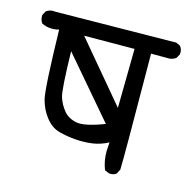

<svg xmlns="http://www.w3.org/2000/svg" viewBox="-89 -640 669 655"><g transform="rotate(15 245.0 -312.5)"><path d="M349.6 -67.4 334 -74.2Q322.3 -103.5 322.3 -137.7L324.2 -169.9Q296.9 -155.3 268.1 -151.4Q239.3 -147.5 208.5 -149.9Q177.7 -152.3 150.4 -159.7Q123 -167 102.1 -193.4Q81.1 -219.7 72.3 -254.4Q63.5 -289.1 58.6 -497.1Q26.4 -488.3 -2 -502Q-10.7 -512.7 -9.8 -530.3L-2 -544.9Q11.7 -555.7 31.2 -552.7L456.1 -557.6L470.7 -550.8Q480.5 -540 478.5 -522.5L470.7 -507.8Q460 -500 448.2 -499H382.8Q385.7 -118.2 383.8 -89.8L376 -74.2Q366.2 -65.4 349.6 -67.4ZM295.9 -227.5 117.2 -436.5Q120.1 -300.8 127.9 -276.4Q135.7 -252 152.3 -231.9Q168.9 -211.9 198.2 -206.5Q227.5 -201.2 295.9 -227.5ZM324.2 -500 146.5 -499 321.3 -291Z"/></g></svg>

Font: JasonHandwriting2
Style: Regular
Weight: 400
Version: Version 1.05.10